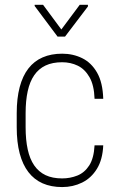

<svg xmlns="http://www.w3.org/2000/svg" viewBox="-20 -759 491 790"><path d="M235.8 -24.9Q268.6 -24.9 298.1 -36.6Q327.6 -48.3 346.9 -77.9Q366.2 -107.4 369.1 -161.1H404.8Q402.3 -102.5 378.9 -64.5Q355.5 -26.4 317.9 -7.8Q280.3 10.7 235.8 10.7Q190.4 10.7 155.5 -4.6Q120.6 -20 96.9 -50.8Q73.2 -81.5 61 -127.7Q48.8 -173.8 48.8 -235.4V-293Q48.8 -354.5 61 -400.6Q73.2 -446.8 96.9 -477.3Q120.6 -507.8 155.5 -522.9Q190.4 -538.1 235.8 -538.1Q280.8 -538.1 318.4 -519.5Q356 -501 379.4 -460.2Q402.8 -419.4 404.8 -352.5H369.1Q367.2 -408.7 348.1 -441.7Q329.1 -474.6 299.8 -488.8Q270.5 -502.9 235.8 -502.9Q195.8 -502.9 167.5 -489.5Q139.2 -476.1 120.8 -449.5Q102.5 -422.9 94 -383.8Q85.4 -344.7 85.4 -293V-235.4Q85.4 -183.6 94 -144.3Q102.5 -105 120.8 -78.4Q139.2 -51.8 167.5 -38.3Q195.8 -24.9 235.8 -24.9ZM157.2 -739.3 232.4 -637.7 308.1 -739.3H341.8V-732.4L247.6 -608.4H216.8L122.6 -734.4V-739.3Z"/></svg>

Font: Roboto Condensed ExtraLight
Style: Regular
Weight: 250
Designer: Christian Robertson
Foundry: Google
Version: Version 3.008; 2023